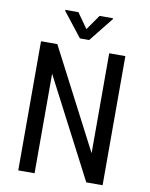

<svg xmlns="http://www.w3.org/2000/svg" viewBox="-97 -971 812 1041"><g transform="rotate(10 309.5 -450.5)"><path d="M541 0H451.2L166.5 -547.9V0H76.7V-710.9H166.5L452.1 -160.6V-710.9H541ZM307.6 -818.4 365.7 -901.4H439.5V-896.5L332.5 -762.7H281.7L176.8 -896.5V-901.4H249Z"/></g></svg>

Font: Roboto Condensed
Style: Regular
Weight: 400
Designer: Google
Version: Version 2.001047; 2015